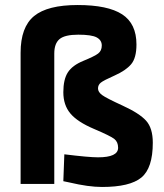

<svg xmlns="http://www.w3.org/2000/svg" viewBox="-20 -732 651 764"><path d="M196 0H62V-522Q62 -624 115.5 -668Q169 -712 289 -712Q409 -712 466 -675Q523 -638 523 -555Q523 -501 501.5 -476Q480 -451 436 -431.5Q392 -412 381 -403Q370 -394 370 -380Q370 -366 386 -354Q402 -342 468.5 -311.5Q535 -281 561.5 -251.5Q588 -222 588 -164Q588 -63 542.5 -25.5Q497 12 386 12Q332 12 256 -6L232 -11L236 -118Q333 -106 370 -106Q450 -106 450 -144Q450 -167 435 -179Q420 -191 354 -219Q288 -247 260 -280.5Q232 -314 232 -365Q232 -416 250 -444Q268 -472 312 -490Q356 -508 370.5 -519Q385 -530 385 -551Q385 -572 365 -583Q345 -594 291.5 -594Q238 -594 217 -576.5Q196 -559 196 -519Z"/></svg>

Font: Titillium Web
Style: Bold
Weight: 700
Version: Version 1.001;PS 57.000;hotconv 1.0.70;makeotf.lib2.5.55311